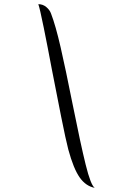

<svg xmlns="http://www.w3.org/2000/svg" viewBox="-20 -740 600 922"><path d="M308 -22Q296 -68 273.5 -180.5Q251 -293 229 -407Q209 -514 190 -607.5Q171 -701 164 -720Q186 -720 202.5 -706Q219 -692 225 -675Q247 -618 271 -513.5Q295 -409 328 -243Q367 -48 391.5 51Q416 150 435 162Q392 154 362.5 112Q333 70 308 -22Z"/></svg>

Font: Dancing Script
Style: Regular
Weight: 400
Designer: Pablo Impallari
Foundry: Pablo Impallari
Version: Version 2.000